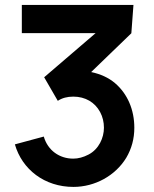

<svg xmlns="http://www.w3.org/2000/svg" viewBox="-20 -740 622 774"><path d="M509.5 -606 518 -720H68V-606.5H365.5L158 -428.5L213 -333.5C230.5 -345 251 -350.5 275.5 -350.5C324 -350.5 362.5 -327.5 383.5 -288.5C394 -269 399 -247.5 399 -225C399 -184.5 378.5 -138.5 337 -117C316 -106 295.5 -100.5 275 -100.5C220 -100.5 172.5 -133.5 156.5 -189.5L40 -158C69 -57 159.5 13.5 276 13.5C362.5 13.5 445 -31.5 489 -104C510.5 -140.5 521.5 -180.5 521.5 -225C521.5 -297 494.5 -361.5 443.5 -405C418 -426.5 386 -441.5 347.5 -449.5Z"/></svg>

Font: Eudonet
Style: Bold
Weight: 700
Designer: Mikhail Sharanda
Foundry: Mikhail Sharanda
Version: Version 4.503;Glyphs 3.1.2 (3151)